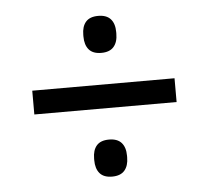

<svg xmlns="http://www.w3.org/2000/svg" viewBox="-40 -579 582 534"><g transform="rotate(-5 250.5 -311.5)"><path d="M51.8 -277.8V-344.2H449V-277.8ZM252.5 -86.8Q229.1 -86.8 217.9 -99.9Q206.7 -113.1 206.7 -136.5V-141.1Q206.7 -164.5 217.9 -177.4Q229.1 -190.2 252.5 -190.2Q275.8 -190.2 287.2 -177.4Q298.6 -164.5 298.6 -141.1V-136.5Q298.6 -113.1 287.2 -99.9Q275.8 -86.8 252.5 -86.8ZM252.5 -432.2Q229.1 -432.2 217.9 -445.3Q206.7 -458.4 206.7 -481.9V-486.5Q206.7 -509.9 217.9 -522.7Q229.1 -535.5 252.5 -535.5Q275.8 -535.5 287.2 -522.7Q298.6 -509.9 298.6 -486.5V-481.9Q298.6 -458.4 287.2 -445.3Q275.8 -432.2 252.5 -432.2Z"/></g></svg>

Font: Anek Odia Medium
Style: Regular
Weight: 500
Designer: Yesha Goshar & Mahesh Sahu (Odia), Yesha Goshar (Latin)
Foundry: Ek Type
Version: Version 1.003